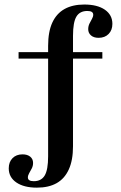

<svg xmlns="http://www.w3.org/2000/svg" viewBox="-20 -651 546 865"><path d="M63.7 -387.1V-416.1H441.1V-387.1ZM308.9 8.1Q308.9 71 289.9 112.5Q271 154 235.1 174.2Q199.2 194.4 146 194.4Q87.9 194.4 53.6 171Q19.4 147.6 19.4 107.3Q19.4 79 36.3 61.7Q53.2 44.4 81.5 44.4Q103.2 44.4 116.1 54.8Q129 65.3 129 83.1Q129 96.8 123 108.1Q116.9 119.4 111.3 129.4Q105.6 139.5 105.6 148.4Q105.6 165.3 132.3 165.3Q166.1 165.3 181.5 139.5Q196.8 113.7 196.8 53.2V-444.4Q196.8 -508.1 215.7 -549.2Q234.7 -590.3 271 -610.5Q307.3 -630.6 359.7 -630.6Q418.5 -630.6 452.4 -607.3Q486.3 -583.9 486.3 -543.5Q486.3 -515.3 469.4 -498Q452.4 -480.6 424.2 -480.6Q402.4 -480.6 389.9 -491.5Q377.4 -502.4 377.4 -519.4Q377.4 -533.1 383.1 -544.8Q388.7 -556.5 394.4 -566.1Q400 -575.8 400 -584.7Q400 -601.6 373.4 -601.6Q339.5 -601.6 324.2 -576.2Q308.9 -550.8 308.9 -489.5Z"/></svg>

Font: Playfair 5pt SemiExpanded Light
Style: Bold
Weight: 700
Version: Version 2.203